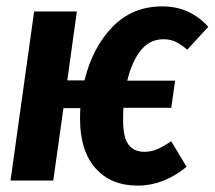

<svg xmlns="http://www.w3.org/2000/svg" viewBox="-20 -566 673 602"><path d="M379 -313H529L517 -228H367Q366 -215 366 -189Q366 -135 383 -112.5Q400 -90 433 -90Q454 -90 472.5 -98Q491 -106 517 -123L565 -43Q493 16 412 16Q327 16 279 -39Q231 -94 231 -192Q231 -215 232 -227H179L147 0H13L87 -530H221L191 -314H245Q270 -417 332.5 -481.5Q395 -546 489 -546Q575 -546 633 -482L567 -410Q548 -427 530.5 -435Q513 -443 493 -443Q449 -443 421 -407.5Q393 -372 379 -313Z"/></svg>

Font: Fira Sans Extra Condensed SemiBold
Style: Italic
Weight: 600
Width: 3
Italic angle: -8°
Designer: Carrois Corporate & Edenspiekermann AG
Foundry: Carrois Corporate GbR & Edenspiekermann AG
Version: Version 4.203